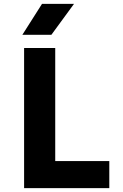

<svg xmlns="http://www.w3.org/2000/svg" viewBox="-20 -976 640 996"><path d="M105 0V-727H266.5V-49L170 -140.5H547V0ZM246.5 -795.5H96L198 -956H364Z"/></svg>

Font: Spline Sans Mono
Style: Bold
Weight: 700
Designer: Eben Sorkin, Mirko Velimirovic
Foundry: Sorkin Type
Version: Version 1.004